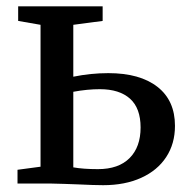

<svg xmlns="http://www.w3.org/2000/svg" viewBox="-20 -566 585 592"><path d="M34 0V-42.5L105 -52V-489.5L36 -501.5V-546.5H296.5V-501.5L206 -489.5V-329.5Q260 -340.5 314 -340.5Q411.5 -340.5 465.5 -298.2Q519.5 -256 519.5 -178Q519.5 -123 492.5 -81.8Q465.5 -40.5 415.5 -17.8Q365.5 5 298 5Q271 5 220 2.5Q204.5 2 178 1Q151.5 0 140 0ZM413.5 -173Q413.5 -232.5 380.8 -261.8Q348 -291 288 -291Q249 -291 206 -283V-50Q236.5 -44.5 282 -44.5Q345.5 -44.5 379.5 -78.5Q413.5 -112.5 413.5 -173Z"/></svg>

Font: Merriweather 12pt
Style: Regular
Weight: 400
Designer: Eben Sorkin
Foundry: Eben Sorkin
Version: Version 2.100